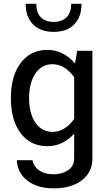

<svg xmlns="http://www.w3.org/2000/svg" viewBox="-20 -790 600 1044"><path d="M39.1 -256.3Q39.1 -376.5 92.3 -447.5Q145.5 -518.6 237.8 -518.6Q282.2 -518.6 319.8 -499.5Q357.4 -480.5 388.2 -444.8L399.9 -513.7H482.4V71.3Q482.4 123 455.3 159.7Q428.2 196.3 381.3 215.3Q334.5 234.4 274.9 234.4Q183.6 234.4 129.4 192.6Q75.2 150.9 71.3 81.1H156.7Q162.6 115.2 193.4 136.5Q224.1 157.7 270.5 157.7Q316.9 157.7 350.1 135.7Q383.3 113.8 383.3 71.3V-63Q320.8 4.9 237.3 4.9Q145.5 4.9 92.3 -65.7Q39.1 -136.2 39.1 -256.3ZM138.2 -256.3Q138.2 -173.3 172.6 -123Q207 -72.8 266.1 -72.8Q300.3 -72.8 330.3 -91.8Q360.4 -110.8 383.3 -143.1V-370.1Q360.4 -402.8 330.1 -421.9Q299.8 -440.9 265.6 -440.9Q206.5 -440.9 172.4 -390.1Q138.2 -339.4 138.2 -256.3ZM423.3 -769.5Q423.3 -697.3 383.3 -657Q343.3 -616.7 272 -616.7Q200.7 -616.7 160.2 -657Q119.6 -697.3 119.6 -769.5H177.2Q177.2 -721.2 201.9 -696Q226.6 -670.9 272 -670.9Q316.9 -670.9 342 -696Q367.2 -721.2 367.2 -769.5Z"/></svg>

Font: Estedad-FD Medium
Style: Regular
Weight: 500
Designer: Amin Abedi
Version: Version 7.3